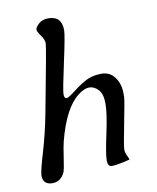

<svg xmlns="http://www.w3.org/2000/svg" viewBox="-82 -780 690 845"><g transform="rotate(-10 263.5 -358.0)"><path d="M84.5 0.5Q42 0.5 42 -41Q42 -59.1 65.9 -139.4Q89.8 -219.7 106 -304.2Q161.6 -594.2 161.6 -610.8Q161.6 -627.4 146.7 -647.9Q131.8 -668.5 131.8 -677.5Q131.8 -686.5 147.7 -701.9Q163.6 -717.3 191.4 -717.3Q251.5 -717.3 251.5 -653.8Q251.5 -630.9 225.6 -512.7Q199.7 -394.5 199.7 -376Q199.7 -357.4 211.4 -357.4Q219.2 -357.4 251.7 -382.8Q284.2 -408.2 312.7 -422.4Q341.3 -436.5 379.4 -436.5Q417.5 -436.5 439 -406.5Q460.4 -376.5 460.4 -335.4V-319.3Q460.4 -304.7 440.7 -205.8Q420.9 -106.9 420.9 -90.6Q420.9 -74.2 431.2 -56.2Q437 -42.5 434.8 -42.5Q432.6 -42.5 426.8 -41L407.2 -36.1Q373 -28.8 354.7 -28.8Q336.4 -28.8 336.4 -56.9Q336.4 -85 355.5 -172.6Q374.5 -260.3 374.5 -304Q374.5 -347.7 356.2 -366.9Q337.9 -386.2 316.4 -386.2Q315.9 -386.2 315.4 -386.2Q294.4 -386.2 266.6 -365.2Q202.6 -316.9 165 -173.3Q159.2 -150.9 151.9 -100.1Q144.5 -49.3 140.1 -39.1Q122.6 0.5 84.5 0.5Z"/></g></svg>

Font: Averia Serif Libre Light
Style: Italic
Weight: 300
Italic angle: -8.5°
Version: Version 1.002